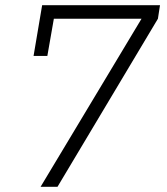

<svg xmlns="http://www.w3.org/2000/svg" viewBox="-20 -718 640 738"><path d="M136 0 524 -646H187L162 -503H109L142 -698H595L587 -646L201 0Z"/></svg>

Font: IBM Plex Mono Light
Style: Italic
Weight: 300
Italic angle: -9°
Monospace: yes
Designer: Mike Abbink, Paul van der Laan, Pieter van Rosmalen
Foundry: Bold Monday
Version: Version 2.3